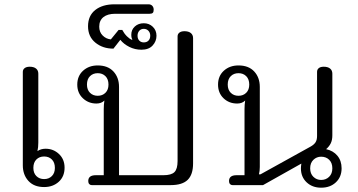

<svg xmlns="http://www.w3.org/2000/svg" viewBox="-20 -860 1665 892"><path d="M86 -92V-526Q86 -537 94.5 -543.5Q103 -550 118 -550Q137 -550 147.5 -541.5Q158 -533 158 -518V-198Q158 -175 154 -158Q170 -169 192 -169Q228 -169 254 -144.5Q280 -120 280 -81Q280 -40 253 -15.5Q226 9 185 9Q138 9 112 -19.5Q86 -48 86 -92ZM235 -80Q235 -105 221 -119Q207 -133 185 -133Q163 -133 149 -119Q135 -105 135 -80Q135 -56 149 -42Q163 -28 185 -28Q207 -28 221 -42Q235 -56 235 -80Z M390 -19Q390 -46 425 -46H462V-353Q462 -374 465 -393Q451 -379 428 -379Q391 -379 365 -403.5Q339 -428 339 -467Q339 -507 366 -531.5Q393 -556 434 -556Q481 -556 507 -528Q533 -500 533 -456V-46H739Q776 -46 790.5 -60.5Q805 -75 805 -112V-691Q805 -702 813.5 -708.5Q822 -715 837 -715Q856 -715 866.5 -706.5Q877 -698 877 -683V-101Q877 -49 852 -24.5Q827 0 773 0H406Q399 0 394.5 -5Q390 -10 390 -19ZM484 -467Q484 -492 470 -506Q456 -520 434 -520Q412 -520 398 -506Q384 -492 384 -467Q384 -443 398 -429Q412 -415 434 -415Q456 -415 470 -429Q484 -443 484 -467Z M539 -675 507 -634Q457 -634 423 -662Q389 -690 389 -738Q389 -787 422.5 -813.5Q456 -840 512 -840H670Q681 -840 687.5 -833Q694 -826 694 -815Q694 -804 689.5 -800Q685 -796 675 -796H515Q480 -796 460.5 -780.5Q441 -765 441 -736Q441 -711 457 -695Q473 -679 495 -677L531 -721H548Q557 -704 569.5 -691.5Q582 -679 593 -675L595 -677Q590 -683 590 -699Q590 -722 606.5 -737Q623 -752 648 -752Q673 -752 690 -735.5Q707 -719 707 -694Q707 -668 689 -648.5Q671 -629 637 -629Q607 -629 581 -642Q555 -655 539 -675ZM678 -694Q678 -708 669.5 -717Q661 -726 648 -726Q635 -726 627 -717Q619 -708 619 -694Q619 -680 627 -671.5Q635 -663 648 -663Q662 -663 670 -671.5Q678 -680 678 -694Z M1378 -78Q1378 -86 1380 -100L1202 0H1060Q1053 0 1048.5 -5Q1044 -10 1044 -19Q1044 -46 1079 -46H1116V-353Q1116 -374 1119 -393Q1105 -379 1082 -379Q1044 -379 1018.5 -403.5Q993 -428 993 -467Q993 -507 1020 -531.5Q1047 -556 1088 -556Q1135 -556 1161 -528Q1187 -500 1187 -456V-84Q1187 -66 1183 -50H1190L1423 -179Q1439 -188 1446 -199Q1453 -210 1453 -228V-526Q1453 -537 1461 -543.5Q1469 -550 1484 -550Q1503 -550 1513.5 -541.5Q1524 -533 1524 -518V-231Q1524 -209 1516.5 -194Q1509 -179 1495 -167Q1528 -160 1547.5 -136.5Q1567 -113 1567 -78Q1567 -38 1540.5 -13Q1514 12 1472 12Q1431 12 1404.5 -13Q1378 -38 1378 -78ZM1138 -467Q1138 -492 1124 -506Q1110 -520 1088 -520Q1066 -520 1052 -506Q1038 -492 1038 -467Q1038 -443 1052 -429Q1066 -415 1088 -415Q1110 -415 1124 -429Q1138 -443 1138 -467ZM1524 -78Q1524 -103 1509.5 -117.5Q1495 -132 1472 -132Q1451 -132 1436 -117.5Q1421 -103 1421 -78Q1421 -53 1436 -38.5Q1451 -24 1472 -24Q1494 -24 1509 -38.5Q1524 -53 1524 -78Z"/></svg>

Font: Maitree
Style: Regular
Weight: 400
Designer: CadsonDemak Team
Foundry: CadsonDemak
Version: Version 1.001